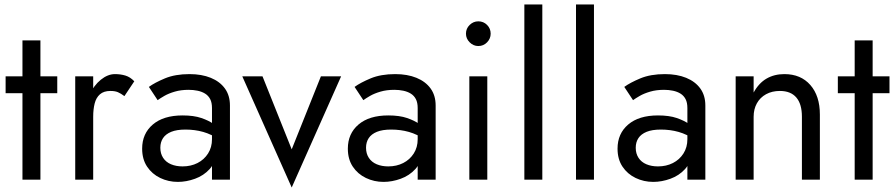

<svg xmlns="http://www.w3.org/2000/svg" viewBox="-20 -800 3986 855"><path d="M5 -460V-385H235V-460ZM80 -620V0H160V-620Z M395 -460H315V0H395ZM534 -372 578 -438Q560 -457 538.5 -463.5Q517 -470 492 -470Q460 -470 429 -445Q398 -420 378.5 -377.5Q359 -335 359 -280H395Q395 -313 401.5 -339Q408 -365 425 -380Q442 -395 472 -395Q492 -395 505 -389.5Q518 -384 534 -372Z M694 -142Q694 -167 706 -185Q718 -203 742.5 -213Q767 -223 806 -223Q848 -223 885 -212.5Q922 -202 957 -178V-225Q950 -234 930 -248.5Q910 -263 876.5 -274.5Q843 -286 793 -286Q708 -286 660.5 -245.5Q613 -205 613 -138Q613 -91 635 -58Q657 -25 693.5 -7.5Q730 10 772 10Q810 10 848.5 -4Q887 -18 913.5 -47Q940 -76 940 -120L924 -180Q924 -144 906.5 -116.5Q889 -89 859.5 -74Q830 -59 793 -59Q764 -59 741.5 -68.5Q719 -78 706.5 -97Q694 -116 694 -142ZM682 -354Q693 -362 712 -373Q731 -384 758.5 -392Q786 -400 820 -400Q841 -400 860 -396Q879 -392 893.5 -383Q908 -374 916 -358.5Q924 -343 924 -319V0H1004V-330Q1004 -375 981.5 -406Q959 -437 918.5 -453.5Q878 -470 824 -470Q760 -470 714.5 -451Q669 -432 643 -413Z M1059 -460 1279 35 1499 -460H1409L1279 -135L1149 -460Z M1610 -142Q1610 -167 1622 -185Q1634 -203 1658.5 -213Q1683 -223 1722 -223Q1764 -223 1801 -212.5Q1838 -202 1873 -178V-225Q1866 -234 1846 -248.5Q1826 -263 1792.5 -274.5Q1759 -286 1709 -286Q1624 -286 1576.5 -245.5Q1529 -205 1529 -138Q1529 -91 1551 -58Q1573 -25 1609.5 -7.5Q1646 10 1688 10Q1726 10 1764.5 -4Q1803 -18 1829.5 -47Q1856 -76 1856 -120L1840 -180Q1840 -144 1822.5 -116.5Q1805 -89 1775.5 -74Q1746 -59 1709 -59Q1680 -59 1657.5 -68.5Q1635 -78 1622.5 -97Q1610 -116 1610 -142ZM1598 -354Q1609 -362 1628 -373Q1647 -384 1674.5 -392Q1702 -400 1736 -400Q1757 -400 1776 -396Q1795 -392 1809.5 -383Q1824 -374 1832 -358.5Q1840 -343 1840 -319V0H1920V-330Q1920 -375 1897.5 -406Q1875 -437 1834.5 -453.5Q1794 -470 1740 -470Q1676 -470 1630.5 -451Q1585 -432 1559 -413Z M2055 -650Q2055 -628 2071.5 -611.5Q2088 -595 2110 -595Q2133 -595 2149 -611.5Q2165 -628 2165 -650Q2165 -673 2149 -689Q2133 -705 2110 -705Q2088 -705 2071.5 -689Q2055 -673 2055 -650ZM2070 -460V0H2150V-460Z M2315 -780V0H2395V-780Z M2545 -780V0H2625V-780Z M2811 -142Q2811 -167 2823 -185Q2835 -203 2859.5 -213Q2884 -223 2923 -223Q2965 -223 3002 -212.5Q3039 -202 3074 -178V-225Q3067 -234 3047 -248.5Q3027 -263 2993.5 -274.5Q2960 -286 2910 -286Q2825 -286 2777.5 -245.5Q2730 -205 2730 -138Q2730 -91 2752 -58Q2774 -25 2810.5 -7.5Q2847 10 2889 10Q2927 10 2965.5 -4Q3004 -18 3030.5 -47Q3057 -76 3057 -120L3041 -180Q3041 -144 3023.5 -116.5Q3006 -89 2976.5 -74Q2947 -59 2910 -59Q2881 -59 2858.5 -68.5Q2836 -78 2823.5 -97Q2811 -116 2811 -142ZM2799 -354Q2810 -362 2829 -373Q2848 -384 2875.5 -392Q2903 -400 2937 -400Q2958 -400 2977 -396Q2996 -392 3010.5 -383Q3025 -374 3033 -358.5Q3041 -343 3041 -319V0H3121V-330Q3121 -375 3098.5 -406Q3076 -437 3035.5 -453.5Q2995 -470 2941 -470Q2877 -470 2831.5 -451Q2786 -432 2760 -413Z M3551 -280V0H3631V-290Q3631 -373 3588.5 -421.5Q3546 -470 3473 -470Q3428 -470 3393.5 -450Q3359 -430 3336 -388V-460H3256V0H3336V-280Q3336 -314 3350.5 -340Q3365 -366 3391.5 -380.5Q3418 -395 3453 -395Q3501 -395 3526 -366Q3551 -337 3551 -280Z M3711 -460V-385H3941V-460ZM3786 -620V0H3866V-620Z"/></svg>

Font: Glinicke Jost Regular
Style: Regular
Weight: 400
Version: Version 3.710